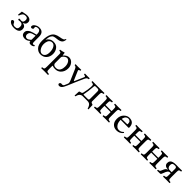

<svg xmlns="http://www.w3.org/2000/svg" viewBox="467 -2585 4704 4704"><g transform="rotate(45 2818.5 -233.5)"><path d="M43 -83Q43 -95.2 56.4 -104.5Q69.8 -113.8 84 -113.8Q113.8 -113.8 128.9 -82Q138.7 -60.1 145.8 -50Q152.8 -40 169.4 -32.5Q186 -24.9 212.9 -24.9Q263.7 -24.9 284.9 -47.4Q306.2 -69.8 306.2 -116.2Q306.2 -211.4 217.8 -210.9Q204.6 -210.9 188.2 -208Q171.9 -205.1 163.1 -205.1Q143.1 -205.1 143.1 -226.1Q143.1 -248 162.1 -248Q171.9 -248 189.9 -245.1Q208 -242.2 216.8 -242.2Q259.8 -242.2 273.9 -266.6Q288.1 -291 288.1 -331.1Q288.1 -404.3 214.8 -403.8Q157.7 -403.8 131.3 -373.3Q105 -342.8 86.9 -288.1Q73.7 -286.1 60.1 -292L73.2 -411.1Q84.5 -413.1 140.1 -426Q195.8 -439 227.1 -439Q298.8 -439 333.5 -410.9Q368.2 -382.8 368.2 -336.9Q368.2 -296.9 351.6 -273.9Q335 -251 291 -233.9V-231Q392.1 -213.9 392.1 -119.1Q392.1 9.8 213.9 9.8Q130.9 9.8 77.1 -28.8Q43 -55.2 43 -83Z M728.5 -232.9 649.4 -211.9Q554.2 -188 554.7 -102.1Q554.7 -75.2 573 -53Q591.3 -30.8 626.5 -30.8Q660.6 -30.8 714.4 -75.2Q728.5 -86.4 728.5 -101.1ZM728.5 -47.9H726.6L706.5 -32.2Q652.3 9.8 597.7 9.8Q471.7 9.8 471.7 -98.1Q471.7 -147.9 517.1 -186Q562.5 -224.1 636.7 -243.2L722.7 -264.2Q728.5 -266.1 728.5 -275.9Q728.5 -405.8 647.5 -405.8Q614.3 -405.8 590.8 -395.3Q567.4 -384.8 567.4 -363.8Q567.4 -349.6 569.3 -344.2Q572.3 -338.4 572.8 -326.2Q572.8 -314.9 559.1 -303.5Q545.4 -292 525.4 -292Q490.2 -292 490.7 -328.1Q490.7 -370.1 542.2 -404.5Q593.8 -439 655.8 -439Q806.6 -439 806.6 -270V-123Q806.6 -102.1 807.1 -90.1Q807.6 -78.1 810.5 -64Q813.5 -49.8 820.1 -43.9Q826.7 -38.1 836.4 -38.1Q854.5 -38.1 873.5 -54.2Q887.7 -46.4 890.6 -26.9Q852.5 10.3 795.4 9.8Q761.2 9.8 747.3 -5.1Q733.4 -20 728.5 -47.9Z M1012.2 -231Q1012.2 -147.9 1053.7 -86.4Q1095.2 -24.9 1149.9 -24.9Q1195.8 -24.9 1229 -65.9Q1262.2 -106.9 1262.2 -193.8Q1262.2 -285.6 1227.5 -344.7Q1192.9 -403.8 1136.2 -403.8Q1099.1 -403.8 1073 -385.5Q1046.9 -367.2 1034.4 -338.1Q1022 -309.1 1017.1 -282.5Q1012.2 -255.9 1012.2 -231ZM926.3 -256.8Q926.3 -417 972.2 -503.9Q1001 -559.1 1048.6 -585.9Q1096.2 -612.8 1163.1 -624Q1234.9 -635.3 1268.6 -650.1Q1302.2 -665 1308.1 -698.2Q1319.3 -703.1 1330.1 -698.2Q1324.2 -620.1 1283.2 -587.6Q1242.2 -555.2 1167 -546.9Q1123 -542 1106 -539.6Q1088.9 -537.1 1065.4 -530Q1042 -522.9 1029.5 -511Q1017.1 -499 1004.9 -479Q978 -432.1 970.2 -336.9L972.2 -335Q991.2 -377 1036.6 -408Q1082 -439 1147 -439Q1246.1 -439 1297.1 -373.5Q1348.1 -308.1 1348.1 -217.8Q1348.1 -119.6 1290 -54.9Q1231.9 9.8 1132.3 9.8Q1050.3 9.8 988.3 -57.6Q926.3 -125 926.3 -256.8Z M1555.7 -331.1Q1539.6 -311 1540 -287.1V-105Q1540 -78.6 1544.2 -68.8Q1548.3 -59.1 1564 -44.9Q1587.4 -23.9 1634.8 -23.9Q1674.8 -23.9 1703.9 -40.5Q1732.9 -57.1 1747.8 -85.4Q1762.7 -113.8 1769.3 -143.8Q1775.9 -173.8 1775.9 -208Q1775.9 -290 1741.5 -341.6Q1707 -393.1 1656.7 -393.1Q1635.7 -393.1 1605.7 -374.5Q1575.7 -356 1555.7 -331.1ZM1536.6 -368.2Q1537.6 -353 1547.9 -363.8Q1614.7 -439 1685.1 -439Q1760.3 -439 1811 -377.9Q1861.8 -316.9 1861.8 -234.9Q1861.8 -117.7 1788.1 -45.9Q1729 10.3 1640.6 9.8Q1591.8 9.8 1553.7 -5.4Q1545.9 -9.3 1543 -8.3Q1540 -7.3 1540 2V109.9Q1540 169.9 1553.5 184.1Q1566.9 198.2 1622.1 201.2Q1627 206.1 1627 218Q1627 230 1622.1 233.9Q1556.2 231.9 1501 231.9Q1459 231.9 1388.7 233.9Q1384.8 230 1384.8 218Q1384.8 206.1 1388.7 201.2Q1435.5 199.2 1448.2 184.6Q1460.9 169.9 1460.9 109.9V-316.9Q1460.9 -358.9 1449.5 -369.9Q1438 -380.9 1396 -384.8Q1390.1 -401.9 1394 -413.1Q1468.3 -422.9 1517.1 -441.9Q1524.9 -441.9 1528.8 -434.1Q1533.7 -422.4 1536.6 -368.2Z M2103.5 160.2Q2062.5 231.9 2006.3 231.9Q1986.3 231.9 1972.9 221.4Q1959.5 210.9 1959.5 194.8Q1959.5 181.6 1971.9 166.7Q1984.4 151.9 2003.4 151.9Q2008.3 151.9 2016.8 153.3Q2025.4 154.8 2032.2 154.8Q2066.4 154.8 2082.5 126Q2106.4 77.1 2121.6 34.2Q2133.8 0 2107.4 -60.1L1994.1 -323.2Q1975.1 -367.7 1960.7 -380.9Q1946.3 -394 1915.5 -397.9Q1911.6 -401.9 1911.6 -413.8Q1911.6 -425.8 1915.5 -431.2Q1955.6 -429.2 1996.6 -429.2Q2035.6 -429.2 2109.4 -431.2Q2113.3 -426.3 2113.3 -414.1Q2113.3 -401.9 2109.4 -397.9Q2070.3 -395 2065.2 -379.6Q2060.1 -364.3 2076.7 -333L2165.5 -125Q2177.7 -96.7 2189.5 -124L2288.6 -353Q2299.8 -377 2285.2 -386Q2270.5 -395 2240.2 -397.9Q2235.4 -401.9 2235.4 -413.8Q2235.4 -425.8 2240.2 -431.2Q2300.3 -429.2 2331.3 -429.2Q2362.3 -429.2 2402.3 -431.2Q2407.2 -426.3 2407.2 -414.1Q2407.2 -401.9 2402.3 -397.9Q2368.2 -394 2352.8 -380.6Q2337.4 -367.2 2321.3 -334Q2248 -175.8 2144.5 74.2Q2123.5 124 2103.5 160.2Z M2575.2 -50.8Q2575.2 -38.6 2595.2 -39.1H2724.1Q2752 -39.1 2759 -49.6Q2766.1 -60.1 2766.1 -87.9V-329.1Q2766.1 -358.9 2757.1 -375Q2748 -391.1 2721.2 -391.1H2651.9Q2618.7 -391.1 2617.2 -362.8Q2610.4 -261.7 2599.6 -188.5Q2588.9 -115.2 2582 -84.5Q2575.2 -53.7 2575.2 -50.8ZM2603 -429.2H2805.2Q2853 -429.2 2913.1 -431.2Q2918 -426.3 2918 -414.1Q2918 -401.9 2913.1 -397.9Q2869.1 -395 2857.2 -380.6Q2845.2 -366.2 2845.2 -307.1V-78.1Q2845.2 -38.1 2888.2 -30.8Q2915 -26.9 2915 -5.9L2920.9 127.9Q2907.7 133.8 2893.1 129.9Q2889.2 109.9 2881.6 92Q2874 74.2 2860.1 51Q2846.2 27.8 2821.5 13.9Q2796.9 0 2766.1 0H2593.3Q2498 0 2467.3 128.9Q2451.2 132.8 2439.9 127.9L2446.3 -4.9Q2447.3 -26.9 2476.1 -30.8Q2532.2 -36.6 2539.1 -69.8Q2571.3 -207 2576.2 -306.2Q2579.1 -365.2 2565.2 -379.6Q2551.3 -394 2501 -397.9Q2496.1 -401.9 2496.1 -413.8Q2496.1 -425.8 2501 -431.2Q2561 -429.2 2603 -429.2Z M3430.7 -307.1V-122.1Q3430.7 -62 3442.6 -48.1Q3454.6 -34.2 3502.4 -30.8Q3507.3 -25.9 3507.6 -13.9Q3507.8 -2 3502.4 2Q3424.3 0 3391.6 0Q3355.5 0 3283.7 2Q3279.8 -2 3279.8 -13.9Q3279.8 -25.9 3283.7 -30.8Q3330.6 -34.7 3341.1 -47.9Q3351.6 -61 3351.6 -122.1V-209H3137.7V-122.1Q3137.7 -61 3148.2 -47.6Q3158.7 -34.2 3205.6 -30.8Q3209.5 -25.9 3209.5 -13.9Q3209.5 -2 3205.6 2Q3133.8 0 3098.6 0Q3066.4 0 2986.8 2Q2981.9 -2 2981.7 -13.9Q2981.4 -25.9 2986.8 -30.8Q3034.7 -34.7 3046.6 -48.3Q3058.6 -62 3058.6 -122.1V-307.1Q3058.6 -367.2 3046.6 -381.1Q3034.7 -395 2986.8 -397.9Q2981.9 -401.9 2981.7 -413.8Q2981.4 -425.8 2986.8 -431.2Q3066.9 -429.2 3097.7 -429.2Q3129.9 -429.2 3205.6 -431.2Q3209.5 -426.3 3209.5 -414.1Q3209.5 -401.9 3205.6 -397.9Q3158.7 -394 3148.2 -381.1Q3137.7 -368.2 3137.7 -307.1V-242.2H3351.6V-307.1Q3351.6 -368.2 3341.1 -381.6Q3330.6 -395 3283.7 -397.9Q3279.8 -401.9 3279.8 -413.8Q3279.8 -425.8 3283.7 -431.2Q3361.8 -429.2 3390.6 -429.2Q3467.8 -429.2 3502.4 -431.2Q3507.3 -426.3 3507.6 -414.1Q3507.8 -401.9 3502.4 -397.9Q3454.6 -394 3442.6 -380.6Q3430.7 -367.2 3430.7 -307.1Z M3661.6 -282.2 3842.8 -285.2Q3857.9 -285.2 3857.4 -298.8Q3857.4 -356 3833 -379.9Q3808.6 -403.8 3774.4 -403.8Q3761.2 -403.8 3748.5 -400.4Q3735.8 -397 3717.3 -386Q3698.7 -375 3683.6 -348.1Q3668.5 -321.3 3661.6 -282.2ZM3923.8 -92.8Q3940.9 -91.8 3944.8 -77.1Q3877.9 9.8 3774.4 9.8Q3675.3 9.8 3621.6 -54.2Q3574.7 -108.4 3574.7 -202.1Q3574.7 -308.1 3638.2 -372.6Q3701.7 -437 3774.4 -437Q3943.4 -437 3943.4 -263.2Q3943.4 -246.1 3924.8 -246.1L3658.7 -248Q3658.7 -164.1 3690.4 -110.8Q3734.4 -39.1 3799.8 -39.1Q3841.8 -39.1 3868.4 -51Q3895 -63 3923.8 -92.8Z M4463.4 -307.1V-122.1Q4463.4 -62 4475.3 -48.1Q4487.3 -34.2 4535.2 -30.8Q4540 -25.9 4540.3 -13.9Q4540.5 -2 4535.2 2Q4457 0 4424.3 0Q4388.2 0 4316.4 2Q4312.5 -2 4312.5 -13.9Q4312.5 -25.9 4316.4 -30.8Q4363.3 -34.7 4373.8 -47.9Q4384.3 -61 4384.3 -122.1V-209H4170.4V-122.1Q4170.4 -61 4180.9 -47.6Q4191.4 -34.2 4238.3 -30.8Q4242.2 -25.9 4242.2 -13.9Q4242.2 -2 4238.3 2Q4166.5 0 4131.3 0Q4099.1 0 4019.5 2Q4014.6 -2 4014.4 -13.9Q4014.2 -25.9 4019.5 -30.8Q4067.4 -34.7 4079.3 -48.3Q4091.3 -62 4091.3 -122.1V-307.1Q4091.3 -367.2 4079.3 -381.1Q4067.4 -395 4019.5 -397.9Q4014.6 -401.9 4014.4 -413.8Q4014.2 -425.8 4019.5 -431.2Q4099.6 -429.2 4130.4 -429.2Q4162.6 -429.2 4238.3 -431.2Q4242.2 -426.3 4242.2 -414.1Q4242.2 -401.9 4238.3 -397.9Q4191.4 -394 4180.9 -381.1Q4170.4 -368.2 4170.4 -307.1V-242.2H4384.3V-307.1Q4384.3 -368.2 4373.8 -381.6Q4363.3 -395 4316.4 -397.9Q4312.5 -401.9 4312.5 -413.8Q4312.5 -425.8 4316.4 -431.2Q4394.5 -429.2 4423.3 -429.2Q4500.5 -429.2 4535.2 -431.2Q4540 -426.3 4540.3 -414.1Q4540.5 -401.9 4535.2 -397.9Q4487.3 -394 4475.3 -380.6Q4463.4 -367.2 4463.4 -307.1Z M5049.3 -307.1V-122.1Q5049.3 -62 5061.3 -48.1Q5073.2 -34.2 5121.1 -30.8Q5126 -25.9 5126.2 -13.9Q5126.5 -2 5121.1 2Q5043 0 5010.3 0Q4974.1 0 4902.3 2Q4898.4 -2 4898.4 -13.9Q4898.4 -25.9 4902.3 -30.8Q4949.2 -34.7 4959.7 -47.9Q4970.2 -61 4970.2 -122.1V-209H4756.3V-122.1Q4756.3 -61 4766.8 -47.6Q4777.3 -34.2 4824.2 -30.8Q4828.1 -25.9 4828.1 -13.9Q4828.1 -2 4824.2 2Q4752.4 0 4717.3 0Q4685.1 0 4605.5 2Q4600.6 -2 4600.3 -13.9Q4600.1 -25.9 4605.5 -30.8Q4653.3 -34.7 4665.3 -48.3Q4677.2 -62 4677.2 -122.1V-307.1Q4677.2 -367.2 4665.3 -381.1Q4653.3 -395 4605.5 -397.9Q4600.6 -401.9 4600.3 -413.8Q4600.1 -425.8 4605.5 -431.2Q4685.5 -429.2 4716.3 -429.2Q4748.5 -429.2 4824.2 -431.2Q4828.1 -426.3 4828.1 -414.1Q4828.1 -401.9 4824.2 -397.9Q4777.3 -394 4766.8 -381.1Q4756.3 -368.2 4756.3 -307.1V-242.2H4970.2V-307.1Q4970.2 -368.2 4959.7 -381.6Q4949.2 -395 4902.3 -397.9Q4898.4 -401.9 4898.4 -413.8Q4898.4 -425.8 4902.3 -431.2Q4980.5 -429.2 5009.3 -429.2Q5086.4 -429.2 5121.1 -431.2Q5126 -426.3 5126.2 -414.1Q5126.5 -401.9 5121.1 -397.9Q5073.2 -394 5061.3 -380.6Q5049.3 -367.2 5049.3 -307.1Z M5298.3 -320.8Q5298.3 -279.8 5318.8 -252.4Q5339.4 -225.1 5381.3 -225.1H5451.2V-341.8Q5451.2 -370.6 5437.7 -384.3Q5424.3 -397.9 5394 -397.9Q5336.9 -397.9 5317.6 -378.9Q5298.3 -359.9 5298.3 -320.8ZM5270 0Q5191.9 1 5172.4 2Q5168.5 -2 5168.5 -13.9Q5168.5 -25.9 5172.4 -30.8Q5203.1 -32.7 5217.8 -40.8Q5232.4 -48.8 5241.2 -73.2Q5250 -98.1 5266.1 -130.9Q5280.3 -160.6 5295.7 -176.5Q5311 -192.4 5337.9 -199.7Q5339.4 -200.2 5338.9 -202.1Q5338.4 -204.1 5336.4 -204.6Q5278.8 -206.1 5245.6 -231.9Q5212.4 -257.8 5212.4 -305.2Q5212.4 -330.1 5217.8 -348.6Q5223.1 -367.2 5240.7 -387.7Q5258.3 -408.2 5299.3 -419.7Q5340.3 -431.2 5402.3 -431.2Q5413.6 -431.2 5442.9 -430.2Q5472.2 -429.2 5490.2 -429.2Q5534.2 -429.2 5602.1 -431.2Q5606 -426.3 5606.2 -414.1Q5606.4 -401.9 5602.1 -397.9Q5554.2 -394 5542.2 -380.6Q5530.3 -367.2 5530.3 -307.1V-122.1Q5530.3 -62 5542.2 -48.1Q5554.2 -34.2 5602.1 -30.8Q5606 -25.9 5606.2 -13.9Q5606.4 -2 5602.1 2Q5538.1 0 5491.2 0Q5445.3 0 5379.4 2Q5374.5 -2 5374.3 -13.9Q5374 -25.9 5379.4 -30.8Q5427.2 -34.7 5439.2 -48.3Q5451.2 -62 5451.2 -122.1V-190.9H5425.3Q5389.6 -190.9 5365.2 -158.9Q5340.8 -127 5319.8 -63Q5309.1 -30.3 5299.1 -15.4Q5289.1 -0.5 5270 0Z"/></g></svg>

Font: Linux Libertine
Style: Regular
Weight: 400
Designer: Philipp H. Poll
Foundry: Philipp H. Poll
Version: Version 5.3.0 ; ttfautohint (v0.9)